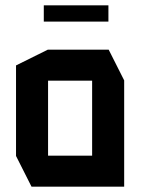

<svg xmlns="http://www.w3.org/2000/svg" viewBox="-20 -699 533 719"><path d="M160 -397V-513H387L445 -398V-397ZM98 0 40 -115V-116H325V0ZM40 -116V-454L159 -513H160V-116ZM325 0V-397H445V0ZM144 -618V-679H386V-618Z"/></svg>

Font: Foldit Medium
Style: Regular
Weight: 500
Version: Version 1.003